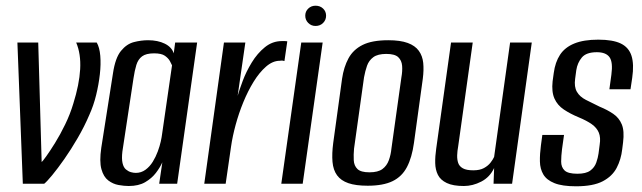

<svg xmlns="http://www.w3.org/2000/svg" viewBox="-20 -644 2251 673"><path d="M60 0 41 -495H114L126 -76Q129 -78 142 -96Q155 -114 173 -143Q191 -172 208.5 -208Q226 -244 237 -281Q258 -348 261 -401.5Q264 -455 247 -495H319Q329 -478 331.5 -448.5Q334 -419 330 -383.5Q326 -348 317 -311Q308 -274 293 -241Q276 -201 252.5 -160.5Q229 -120 205.5 -86.5Q182 -53 163 -30Q144 -7 135 0Z M431 8Q415 8 395.5 4.5Q376 1 359.5 -11.5Q343 -24 335.5 -51Q328 -78 335 -126L376 -387Q384 -441 404 -465.5Q424 -490 449.5 -496.5Q475 -503 499 -503Q533 -503 557.5 -491Q582 -479 589 -457L594 -495H671L601 0H538L549 -75Q541 -57 526.5 -38Q512 -19 489 -5.5Q466 8 431 8ZM456 -38Q475 -38 490 -49Q505 -60 515.5 -77Q526 -94 533 -113Q540 -132 543.5 -148Q547 -164 548 -173L583 -415Q581 -420 575.5 -430Q570 -440 558 -448.5Q546 -457 520 -457Q492 -457 478 -446.5Q464 -436 458 -416.5Q452 -397 448 -370L409 -113Q406 -88 409.5 -72.5Q413 -57 421.5 -50Q430 -43 439 -40.5Q448 -38 456 -38Z M696 0 765 -495H840L813 -308Q819 -329 831 -361Q843 -393 862.5 -425Q882 -457 908.5 -478.5Q935 -500 968 -500Q972 -500 978 -500Q984 -500 987 -499L977 -430Q975 -431 970.5 -431.5Q966 -432 961 -431Q936 -431 912.5 -410.5Q889 -390 869 -357.5Q849 -325 833 -286Q817 -247 806 -206.5Q795 -166 790 -131L771 0Z M966 0 1036 -495H1111L1041 0ZM1086 -553Q1071 -553 1060.5 -563.5Q1050 -574 1050 -589Q1050 -604 1060.5 -614Q1071 -624 1086 -624Q1102 -624 1112.5 -614Q1123 -604 1123 -589Q1123 -574 1112.5 -563.5Q1102 -553 1086 -553Z M1269 7Q1227 7 1201 -2Q1175 -11 1161.5 -29.5Q1148 -48 1145.5 -76.5Q1143 -105 1148 -143L1179 -368Q1185 -409 1201.5 -439.5Q1218 -470 1251 -486.5Q1284 -503 1341 -503Q1383 -503 1409 -493.5Q1435 -484 1448 -466Q1461 -448 1463.5 -423.5Q1466 -399 1462 -368L1431 -143Q1424 -92 1406.5 -58.5Q1389 -25 1356 -9Q1323 7 1269 7ZM1275 -40Q1305 -40 1320.5 -51.5Q1336 -63 1343 -82.5Q1350 -102 1352 -123L1387 -373Q1391 -395 1389.5 -413.5Q1388 -432 1376 -443.5Q1364 -455 1334 -455Q1304 -455 1288.5 -443.5Q1273 -432 1266.5 -413.5Q1260 -395 1256 -373L1221 -123Q1219 -102 1220 -82.5Q1221 -63 1233 -51.5Q1245 -40 1275 -40Z M1606 8Q1568 8 1546 -2.5Q1524 -13 1515 -31Q1506 -49 1505.5 -72.5Q1505 -96 1509 -123L1561 -495H1637L1586 -131Q1583 -115 1582.5 -100Q1582 -85 1586 -73Q1590 -61 1602.5 -54Q1615 -47 1639 -47Q1662 -47 1676.5 -55Q1691 -63 1699.5 -74Q1708 -85 1712 -94L1768 -495H1844L1775 0H1710L1712 -55Q1697 -23 1667 -7.5Q1637 8 1606 8Z M1999 9Q1951 9 1923.5 -2Q1896 -13 1884.5 -32.5Q1873 -52 1872.5 -78Q1872 -104 1876 -134L1881 -171H1957L1950 -121Q1947 -97 1947 -77.5Q1947 -58 1959 -46.5Q1971 -35 2004 -35Q2034 -35 2049 -46Q2064 -57 2070 -74Q2076 -91 2078 -106L2082 -137Q2086 -162 2079 -179Q2072 -196 2054.5 -208.5Q2037 -221 2008 -233Q1979 -245 1956.5 -260Q1934 -275 1923.5 -298.5Q1913 -322 1917 -359L1921 -388Q1926 -426 1943 -452Q1960 -478 1993 -491.5Q2026 -505 2077 -505Q2128 -505 2156 -491.5Q2184 -478 2193.5 -448.5Q2203 -419 2196 -371L2190 -331H2116L2123 -382Q2129 -426 2116.5 -443.5Q2104 -461 2072 -461Q2035 -461 2019.5 -442.5Q2004 -424 2000 -398L1996 -368Q1992 -340 2002 -322.5Q2012 -305 2033.5 -294Q2055 -283 2082 -270Q2109 -259 2129.5 -245Q2150 -231 2159.5 -208Q2169 -185 2164 -145L2161 -121Q2157 -85 2141.5 -55.5Q2126 -26 2092.5 -8.5Q2059 9 1999 9Z"/></svg>

Font: Alumni Sans Thin Medium
Style: Italic
Weight: 500
Italic angle: -8°
Version: Version 1.016